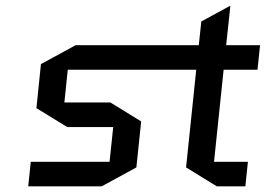

<svg xmlns="http://www.w3.org/2000/svg" viewBox="-20 -660 949 680"><path d="M220 -413 208 -297H371L480 -230L463 -67L340 0H80L89 -87H368L381 -210H218L109 -277L125 -433L248 -500H684L693 -584L796 -640L781 -500H901L892 -413H772L738 -87H858L849 0H748L639 -67L675 -413Z"/></svg>

Font: Quantico
Style: Italic
Weight: 400
Italic angle: -12°
Designer: Matt Desmond
Foundry: MADtype
Version: Version 2.002